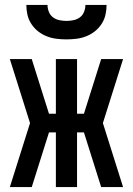

<svg xmlns="http://www.w3.org/2000/svg" viewBox="-20 -760 540 780"><path d="M20 0 102 -260 20 -520H109L179 -298H207V-520H293V-298H321L391 -520H480L398 -260L480 0H391L321 -222H293V0H207V-222H179L109 0ZM250 -600Q230 -600 209.5 -602.5Q189 -605 170 -612.5Q151 -620 135 -632.5Q119 -645 107.5 -662.5Q96 -680 91.5 -700Q87 -720 87 -740H173Q173 -726 178.5 -712Q184 -698 195.5 -689.5Q207 -681 221.5 -678Q236 -675 250 -675Q264 -675 278.5 -678Q293 -681 304.5 -689.5Q316 -698 321.5 -712Q327 -726 327 -740H413Q413 -720 408.5 -700Q404 -680 392.5 -662.5Q381 -645 365 -632.5Q349 -620 330 -612.5Q311 -605 290.5 -602.5Q270 -600 250 -600Z"/></svg>

Font: Iosevka Term Curly Semibold
Style: Regular
Weight: 600
Designer: Belleve Invis
Foundry: Belleve Invis
Version: Version 32.3.0